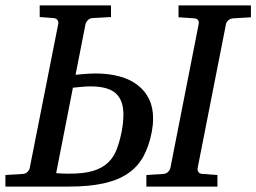

<svg xmlns="http://www.w3.org/2000/svg" viewBox="-42 -691 949 711"><path d="M415 -270Q414.1 -321.8 385.5 -346.4Q356.9 -371.1 293 -371.1Q284.7 -371.1 273.7 -370.4Q262.7 -369.6 252.4 -368.7Q240.2 -367.2 228 -366.2L166 -49.8Q173.3 -49.3 181.6 -48.8Q188.5 -48.3 197.3 -48.1Q206.1 -47.9 215.8 -47.9Q268.6 -47.9 302.5 -58.1Q336.4 -68.4 357.4 -88.1Q378.4 -107.9 389.6 -136.7Q400.9 -165.5 408.2 -202.1Q412.1 -221.7 413.6 -238.3Q415 -254.9 415 -270ZM524.9 -251Q524.9 -239.7 523.7 -227.8Q522.5 -215.8 520 -202.1Q509.8 -149.4 488.8 -111.3Q467.8 -73.2 431.6 -48.6Q395.5 -23.9 341.8 -12Q288.1 0 211.9 0H-22V-43L43 -46.9Q53.7 -47.9 60.3 -54.9Q66.9 -62 67.9 -67.9L173.8 -603Q175.3 -608.9 171.4 -615.7Q167.5 -622.6 157.2 -624L105 -627.9V-670.9H369.1V-627.9L299.8 -624Q289.6 -623 283 -616Q276.4 -608.9 274.9 -603L237.8 -414.1Q251 -415 264.2 -416.5Q275.4 -417.5 288.1 -418.2Q300.8 -418.9 312 -418.9Q360.8 -418.9 400.1 -408.2Q439.5 -397.5 467.3 -376.2Q495.1 -355 510.3 -323.5Q525.4 -292 524.9 -251ZM820.8 -623Q810.5 -622.1 803.5 -615.7Q796.4 -609.4 794.9 -602.1L689.9 -68.8Q688.5 -61.5 692.4 -54.7Q696.3 -47.9 707 -46.9L763.2 -43V0H500V-43L563 -46.9Q574.2 -47.9 580.8 -54.7Q587.4 -61.5 588.9 -68.8L693.8 -602.1Q695.3 -609.4 691.9 -615.7Q688.5 -622.1 678.2 -623L619.1 -627V-670.9H887.2V-627Z"/></svg>

Font: Charis SIL CyrE
Style: Italic
Weight: 400
Italic angle: -11°
Foundry: SIL International
Version: Version 5.000